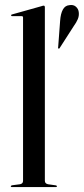

<svg xmlns="http://www.w3.org/2000/svg" viewBox="-20 -759 340 779"><path d="M162 -730.5V-26Q162 -20 165 -16.5Q168 -13 174.5 -11.5L206 -7Q209 -6.5 210 -5.5Q211 -4.5 211 -3Q211 -2 210 -1Q209 0 206.5 0H27Q26 0 24.8 -1Q23.5 -2 23.5 -3Q23.5 -4 25.2 -5.5Q27 -7 30.5 -7.5L61.5 -11.5Q68 -13 70.8 -16.5Q73.5 -20 73.5 -25.5V-688Q73.5 -690.5 72.2 -692Q71 -693.5 67.5 -693.5H28.5Q27 -693.5 26 -694.5Q25 -695.5 25 -697Q25 -698.5 26 -699.2Q27 -700 29 -700.5L148.5 -734Q152.5 -735.5 154.2 -735.8Q156 -736 157.5 -736Q160 -736 161 -734.2Q162 -732.5 162 -730.5ZM224 -675Q226 -703.5 235 -720Q244 -736.5 261 -738Q277.5 -741 287.8 -732Q298 -723 299.5 -710Q301.5 -695 295.5 -681Q289.5 -667 279.5 -653.5L222 -564Q221.5 -562.5 220 -562Q218.5 -561.5 217 -562Q215.5 -563 215.5 -564.5Q215.5 -566 216 -568Z"/></svg>

Font: Fraunces 120pt
Style: Regular
Weight: 400
Version: Version 1.000;[b76b70a41]